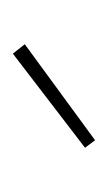

<svg xmlns="http://www.w3.org/2000/svg" viewBox="47 -848 171 306"><g transform="rotate(-90 133.0 -694.5)"><path d="M201 -760 216 -741 63 -629 51 -645Z"/></g></svg>

Font: Hepta Slab ExtraLight ExtraLight
Style: Regular
Weight: 250
Version: Version 1.102